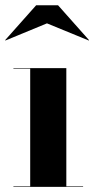

<svg xmlns="http://www.w3.org/2000/svg" viewBox="-26 -724 365 744"><path d="M156 -633.5 318 -567 319 -568.5 199 -703.5H114L-6 -568.5L-5 -567ZM26 -2V0H296V-2H231V-460H26V-458H91V-2Z"/></svg>

Font: Bodoni* 96pt
Style: Bold
Weight: 700
Version: Version 2.3